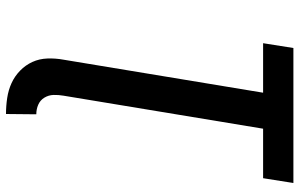

<svg xmlns="http://www.w3.org/2000/svg" viewBox="-199 -576 998 640"><g transform="rotate(90 300.0 -256.0)"><path d="M360 223Q333 223 306.5 219Q280 215 257 204.5Q234 194 215.5 176Q197 158 186.5 135Q176 112 175 85Q174 58 179 31L289 -634H124L140 -735H590L574 -634H409L299 31Q296 48 296.5 64.5Q297 81 305.5 95Q314 109 329 115.5Q344 122 361 122Z"/></g></svg>

Font: Iosevka Aile Oblique
Style: Bold
Weight: 700
Italic angle: -9°
Designer: Belleve Invis
Foundry: Belleve Invis
Version: Version 31.1.0; ttfautohint (v1.8.4)